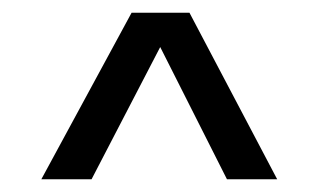

<svg xmlns="http://www.w3.org/2000/svg" viewBox="-20 -614 501 302"><path d="M124 -332H45L187 -594H278L416 -332H337L232 -540Z"/></svg>

Font: Hind Colombo
Style: Regular
Weight: 400
Designer: Jyotish Sonowal, Aditi Pimprikar
Foundry: Indian Type Foundry
Version: Version 1.000;PS 1.0;hotconv 1.0.86;makeotf.lib2.5.63406; tt